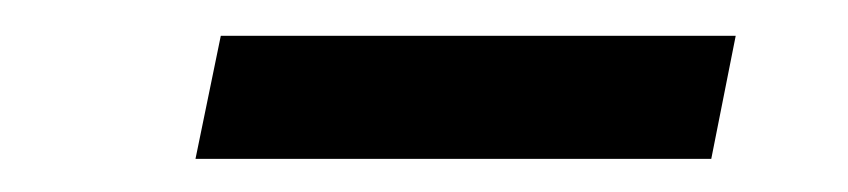

<svg xmlns="http://www.w3.org/2000/svg" viewBox="-20 -682 486 110"><path d="M92 -591 106.5 -661.5H401.5L387.5 -591Z"/></svg>

Font: Cabin
Style: Italic
Weight: 400
Width: 4
Italic angle: -10°
Designer: Pablo Impallari
Foundry: Pablo Impallari. http://www.impallari.com Igino Marini. http://www.ikern.com
Version: Version 3.001